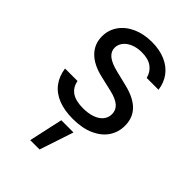

<svg xmlns="http://www.w3.org/2000/svg" viewBox="-229 -628 953 953"><g transform="rotate(45 248.0 -151.0)"><path d="M254.8 -465.5Q222.7 -465.5 197.3 -455.1Q172 -444.8 157.5 -426.5Q143 -408.1 143 -386Q143 -359.5 165.1 -341.2Q187.2 -322.9 233.4 -311.5L312.8 -292.1Q384 -274.9 418.9 -239.3Q453.7 -203.7 453.7 -148.5Q453.7 -102.2 429.2 -66.3Q404.7 -30.4 357.9 -9.7Q311.1 11 245.9 11Q186.8 11 143.5 -6.2Q100.1 -23.5 74.6 -57Q49 -90.5 42.1 -138.8H129.8Q137.1 -100.1 165.6 -81.1Q194.1 -62.2 244.5 -62.2Q281.8 -62.2 309.7 -72.2Q337.7 -82.2 352.6 -100.7Q367.4 -119.1 367.4 -143.6Q367.4 -172 346.2 -190.6Q324.9 -209.3 280.4 -219.6L200.3 -238.3Q131.2 -254.1 95 -290.9Q58.7 -327.7 58.7 -381.2Q58.7 -426.1 83.6 -461.7Q108.4 -497.2 153 -517.3Q197.5 -537.3 254.8 -537.3Q308.7 -537.3 349.8 -519.3Q390.9 -501.4 415.1 -468.6Q439.2 -435.8 444.8 -392.3H361.9Q353.2 -426.8 326.7 -446.1Q300.1 -465.5 254.8 -465.5ZM210.6 55.9H296.3L236.9 234.8H171.3Z"/></g></svg>

Font: Pretendard Variable
Style: Regular
Weight: 400
Designer: Base glyphs from Inter by Rasmus Andersson; Hangul glyphs from Noto Sans CJK(Source Han Sans) by Jang Soo-young and Kang
Foundry: Kil Hyung-jin
Version: Version 1.100;FEAKit 1.0